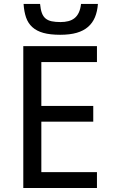

<svg xmlns="http://www.w3.org/2000/svg" viewBox="-20 -946 568 966"><path d="M467.8 0H97.2V-713.9H467.8V-633.8H188V-413.1H449.2V-334H188V-80.1H467.8ZM472.7 -926.3Q469.7 -888.2 457.8 -859.4Q445.8 -830.6 423.1 -810.8Q400.4 -791 366 -781Q331.5 -771 282.7 -771Q232.4 -771 198.2 -780.5Q164.1 -790 142.6 -809.6Q121.1 -829.1 111.1 -858.2Q101.1 -887.2 98.6 -926.3H181.6Q184.1 -898.4 190.7 -880.6Q197.3 -862.8 209.5 -852.8Q221.7 -842.8 240.2 -838.9Q258.8 -835 284.7 -835Q306.2 -835 324 -839.6Q341.8 -844.2 355 -854.7Q368.2 -865.2 376.5 -882.8Q384.8 -900.4 387.7 -926.3Z"/></svg>

Font: Droid Sans
Style: Regular
Weight: 400
Foundry: Ascender Corporation
Version: Version 1.00 build 114